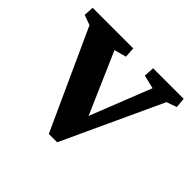

<svg xmlns="http://www.w3.org/2000/svg" viewBox="-123 -598 738 738"><g transform="rotate(45 245.5 -229.0)"><path d="M220.7 2 35.6 -404.3 -5.4 -418.9 -2.9 -460H217.8L220.2 -417.5L171.4 -404.3L298.3 -112.8H263.2L378.4 -404.3L323.2 -417.5L325.7 -460H491.7L495.6 -418.9L454.1 -404.3L266.1 2Z"/></g></svg>

Font: Lateef ExtraBold
Style: Regular
Weight: 800
Designer: SIL International
Foundry: SIL International
Version: Version 4.200